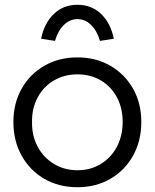

<svg xmlns="http://www.w3.org/2000/svg" viewBox="-20 -773 647 803"><path d="M36 -263Q36 -341 70.5 -402Q105 -463 165.5 -498Q226 -533 304 -533Q381 -533 441.5 -498Q502 -463 536.5 -402Q571 -341 571 -263Q571 -184 536.5 -122Q502 -60 441.5 -25Q381 10 304 10Q226 10 165.5 -25Q105 -60 70.5 -122Q36 -184 36 -263ZM493 -263Q493 -321 469 -366Q445 -411 402 -436.5Q359 -462 304 -462Q249 -462 205.5 -436.5Q162 -411 137.5 -365.5Q113 -320 114 -263Q113 -205 137.5 -159.5Q162 -114 205.5 -87.5Q249 -61 304 -61Q359 -61 402 -87.5Q445 -114 469 -159.5Q493 -205 493 -263ZM152 -611Q165 -676 205 -714.5Q245 -753 304 -753Q363 -753 403 -714.5Q443 -676 456 -611L398 -602Q386 -644 361 -668.5Q336 -693 304 -693Q272 -693 247 -668.5Q222 -644 210 -602Z"/></svg>

Font: Mach Light
Style: Regular
Weight: 300
Version: Version 1.002